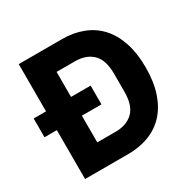

<svg xmlns="http://www.w3.org/2000/svg" viewBox="-155 -854 1012 1010"><g transform="rotate(-30 351.0 -349.0)"><path d="M82 -297H7V-411H82V-698H345Q414 -698 471 -676Q528 -654 568 -610.5Q608 -567 630 -501.5Q652 -436 652 -349Q652 -262 630 -196.5Q608 -131 568 -87.5Q528 -44 471 -22Q414 0 345 0H82ZM345 -135Q413 -135 452 -173Q491 -211 491 -295V-403Q491 -487 452 -525Q413 -563 345 -563H234V-411H353V-297H234V-135Z"/></g></svg>

Font: IBM Plex Thai
Style: Bold
Weight: 700
Designer: Mike Abbink, Paul van der Laan, Pieter van Rosmalen, Ben Mitchell, Mark Frömberg
Foundry: Bold Monday
Version: Version 1.0